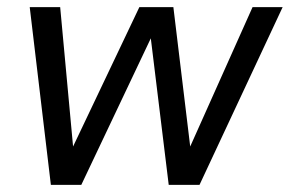

<svg xmlns="http://www.w3.org/2000/svg" viewBox="-20 -516 809 536"><path d="M122 0 63 -496H148L184 -107L369 -496H464L511 -107L685 -496H769L537 0H451L401 -409L207 0Z"/></svg>

Font: Rethink Sans
Style: Italic
Weight: 400
Italic angle: -10°
Designer: The Rethink Sans project authors (Hans Thiessen). DM Sans designed by Colophon Foundry.
Foundry: Rethink Communications LLC
Version: Version 1.001